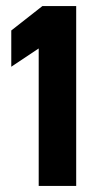

<svg xmlns="http://www.w3.org/2000/svg" viewBox="-20 -610 295 630"><path d="M17 -391 107 -451V0H230V-590H119L17 -510Z"/></svg>

Font: Charger Sport
Style: Ult
Weight: 1000
Designer: Jasper
Foundry: Cannot Into Space Fonts
Version: Version 1.1